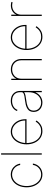

<svg xmlns="http://www.w3.org/2000/svg" viewBox="1307 -2074 779 3433"><g transform="rotate(-90 1696.5 -357.5)"><path d="M292.6 11.4Q226.6 11.4 174.9 -25.7Q123.2 -62.9 93.6 -126.8Q63.9 -190.7 63.9 -271.3Q63.9 -351.2 93.4 -415.3Q122.9 -479.4 174.5 -516.7Q226.2 -554 292.6 -554Q341.6 -554 382.6 -532.8Q423.7 -511.7 451.3 -473.9Q479 -436.1 487.2 -386.4H463.1Q452.1 -450.6 404.7 -490.9Q357.2 -531.2 292.6 -531.2Q234 -531.2 187.3 -497.3Q140.6 -463.4 113.6 -404.7Q86.6 -345.9 86.6 -271.3Q86.6 -198.9 112.7 -139.9Q138.8 -81 185.4 -46.2Q231.9 -11.4 292.6 -11.4Q358 -11.4 406.2 -51.8Q454.5 -92.3 464.5 -159.1H488.6Q480.8 -107.6 453.1 -69.2Q425.4 -30.9 383.9 -9.8Q342.3 11.4 292.6 11.4Z M671.9 -727.3V0H649.1V-727.3Z M1069.6 11.4Q998.2 11.4 944.8 -25.9Q891.3 -63.2 861.9 -127.1Q832.4 -191.1 832.4 -271.3Q832.4 -351.6 862 -415.5Q891.7 -479.4 942.8 -516.7Q994 -554 1058.2 -554Q1121.8 -554 1172.2 -518.6Q1222.7 -483.3 1252 -424.7Q1281.2 -366.1 1281.2 -295.5V-272.7H855.1Q855.5 -201.3 880.5 -142Q905.5 -82.7 953.3 -47.1Q1001.1 -11.4 1069.6 -11.4Q1120 -11.4 1154.3 -29.1Q1188.6 -46.9 1209.3 -70Q1230.1 -93 1240.1 -109.4L1258.5 -96.6Q1246.4 -76 1222.3 -50.8Q1198.2 -25.6 1160.5 -7.1Q1122.9 11.4 1069.6 11.4ZM855.8 -295.5H1258.5Q1258.5 -361.2 1231.5 -414.6Q1204.5 -468 1159.1 -499.6Q1113.6 -531.2 1058.2 -531.2Q1004.6 -531.2 960.4 -500.5Q916.2 -469.8 888.5 -416.5Q860.8 -363.3 855.8 -295.5Z M1578.1 11.4Q1533.4 11.4 1495.6 -7.1Q1457.7 -25.6 1434.8 -61.1Q1411.9 -96.6 1411.9 -147.7Q1411.9 -184.7 1428.4 -215.4Q1445 -246.1 1489.5 -267.9Q1534.1 -289.8 1617.9 -299.7Q1655.5 -304 1688.9 -309.7Q1722.3 -315.3 1743.3 -326.7Q1764.2 -338.1 1764.2 -359.4V-392Q1764.2 -454.9 1721.9 -493.1Q1679.7 -531.2 1609.4 -531.2Q1551.8 -531.2 1508.9 -505.9Q1465.9 -480.5 1448.9 -434.7L1427.6 -443.2Q1446.7 -494.3 1496.1 -524.1Q1545.5 -554 1609.4 -554Q1692.5 -554 1739.7 -507.6Q1786.9 -461.3 1786.9 -392V0H1764.2V-110.8H1761.4Q1735.8 -55.4 1687.9 -22Q1639.9 11.4 1578.1 11.4ZM1578.1 -11.4Q1630 -11.4 1672.2 -39.2Q1714.5 -67.1 1739.3 -117Q1764.2 -166.9 1764.2 -233V-315.3Q1744 -300.4 1708.6 -292.1Q1673.3 -283.7 1626.4 -278.4Q1553.3 -269.9 1511.4 -252.5Q1469.5 -235.1 1452.1 -208.8Q1434.7 -182.5 1434.7 -147.7Q1434.7 -85.9 1476 -48.7Q1517.4 -11.4 1578.1 -11.4Z M2005.7 -366.5V0H1983V-545.5H2005.7V-458.8H2008.5Q2027.7 -501.4 2071.6 -527Q2115.4 -552.6 2171.9 -552.6Q2226.6 -552.6 2268.5 -528.8Q2310.4 -505 2334.2 -463.1Q2358 -421.2 2358 -366.5V0H2335.2V-366.5Q2335.2 -438.9 2289.8 -484.4Q2244.3 -529.8 2171.9 -529.8Q2123.6 -529.8 2086.1 -508.9Q2048.7 -487.9 2027.2 -451Q2005.7 -414.1 2005.7 -366.5Z M2755.7 11.4Q2684.3 11.4 2630.9 -25.9Q2577.4 -63.2 2547.9 -127.1Q2518.5 -191.1 2518.5 -271.3Q2518.5 -351.6 2548.1 -415.5Q2577.8 -479.4 2628.9 -516.7Q2680 -554 2744.3 -554Q2807.9 -554 2858.3 -518.6Q2908.7 -483.3 2938 -424.7Q2967.3 -366.1 2967.3 -295.5V-272.7H2541.2Q2541.5 -201.3 2566.6 -142Q2591.6 -82.7 2639.4 -47.1Q2687.1 -11.4 2755.7 -11.4Q2806.1 -11.4 2840.4 -29.1Q2874.6 -46.9 2895.4 -70Q2916.2 -93 2926.1 -109.4L2944.6 -96.6Q2932.5 -76 2908.4 -50.8Q2884.2 -25.6 2846.6 -7.1Q2808.9 11.4 2755.7 11.4ZM2541.9 -295.5H2944.6Q2944.6 -361.2 2917.6 -414.6Q2890.6 -468 2845.2 -499.6Q2799.7 -531.2 2744.3 -531.2Q2690.7 -531.2 2646.5 -500.5Q2602.3 -469.8 2574.6 -416.5Q2546.9 -363.3 2541.9 -295.5Z M3127.8 0V-545.5H3150.6V-458.8H3153.4Q3172.6 -501.4 3216.4 -527Q3260.3 -552.6 3316.8 -552.6Q3334.5 -552.6 3350.3 -549.9Q3366.1 -547.2 3379.3 -542.6L3370.7 -521.3Q3347.3 -529.8 3316.8 -529.8Q3268.5 -529.8 3231 -508.9Q3193.5 -487.9 3172.1 -451Q3150.6 -414.1 3150.6 -366.5V0Z"/></g></svg>

Font: Inter UI Thin
Style: Regular
Weight: 100
Designer: Rasmus Andersson
Foundry: rsms
Version: 3.2;8d6f07862